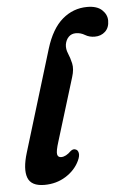

<svg xmlns="http://www.w3.org/2000/svg" viewBox="-53 -763 538 812"><g transform="rotate(-5 216.0 -357.0)"><path d="M348 -723.5Q389.5 -723.5 410.5 -703.8Q431.5 -684 431.5 -658.5Q431.5 -628.5 413.8 -612Q396 -595.5 369.5 -595.5Q346.5 -595.5 328.8 -606.2Q311 -617 290.5 -617Q272 -617 260 -605Q248 -593 244.5 -573Q242 -554 250.2 -534.8Q258.5 -515.5 264 -491.2Q269.5 -467 259 -433.5L177 -166.5Q164.5 -127 167 -113.8Q169.5 -100.5 183.5 -100.5Q203.5 -100.5 225.5 -122.5Q237 -132 247.5 -127Q256.5 -124 259 -111.2Q261.5 -98.5 252 -78.5Q233.5 -39.5 193.5 -14.5Q153.5 10.5 103 10.5Q46.5 10.5 32.8 -26.5Q19 -63.5 40 -132L171 -562Q196.5 -645 242.5 -684.2Q288.5 -723.5 348 -723.5Z"/></g></svg>

Font: Fraunces 72pt SuperSoft SemiBold
Style: Italic
Weight: 600
Italic angle: -16°
Version: Version 1.000;[b76b70a41]